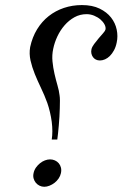

<svg xmlns="http://www.w3.org/2000/svg" viewBox="-20 -754 542 743"><path d="M109.9 -84Q112.3 -95.7 119.1 -105.5Q126 -115.2 134.8 -122.3Q143.6 -129.4 153.8 -133.3Q164.1 -137.2 173.8 -137.2Q183.6 -137.2 192.4 -133.3Q201.2 -129.4 207.3 -122.3Q213.4 -115.2 215.8 -105.5Q218.3 -95.7 215.8 -84Q213.4 -72.8 206.8 -63.2Q200.2 -53.7 191.2 -46.6Q182.1 -39.6 171.6 -35.4Q161.1 -31.2 151.4 -31.2Q141.6 -31.2 133.1 -35.4Q124.5 -39.6 118.7 -46.6Q112.8 -53.7 110.1 -63.2Q107.4 -72.8 109.9 -84ZM96.7 -571.8Q105 -610.4 123.5 -640.6Q142.1 -670.9 168.5 -691.7Q194.8 -712.4 227.5 -723.4Q260.3 -734.4 296.9 -734.4Q337.4 -734.4 365.5 -720.7Q393.6 -707 409.9 -686Q426.3 -665 431.6 -639.4Q437 -613.8 431.6 -589.4Q428.2 -572.3 421.1 -559.3Q414.1 -546.4 405.3 -537.6Q396.5 -528.8 386.5 -524.4Q376.5 -520 366.7 -520Q357.9 -520 351.1 -523.4Q344.2 -526.9 339.8 -533Q335.4 -539.1 333.7 -546.9Q332 -554.7 334 -563.5Q335.9 -572.3 344.2 -583.5Q352.5 -594.7 361.8 -605.7Q371.1 -616.7 379.2 -625.7Q387.2 -634.8 388.2 -639.6Q390.1 -648.9 384.5 -659.4Q378.9 -669.9 368.7 -678.7Q358.4 -687.5 344.2 -693.4Q330.1 -699.2 315.4 -699.2Q289.6 -699.2 268.1 -687.3Q246.6 -675.3 230 -656.2Q213.4 -637.2 202.1 -613.3Q190.9 -589.4 186 -565.4Q180.7 -541 183.1 -516.4Q185.5 -491.7 190.9 -468.3Q196.3 -444.8 202.4 -423.8Q208.5 -402.8 210.4 -385.7Q211.9 -377.4 211.9 -364.3Q211.9 -351.1 211.4 -335.2Q210.9 -319.3 210 -302Q209 -284.7 207.5 -268.3Q206.1 -252 204.6 -237.8Q203.1 -223.6 201.7 -213.9H180.2Q182.6 -228.5 182.6 -246.3Q182.6 -264.2 180.2 -282.7Q177.7 -301.3 173.3 -320.1Q168.9 -338.9 163.1 -355.5Q152.3 -385.3 138.9 -413.1Q125.5 -440.9 114.7 -467.5Q104 -494.1 98.1 -520Q92.3 -545.9 96.7 -571.8Z"/></svg>

Font: XB Zar
Style: Italic
Weight: 400
Italic angle: -12°
Designer: Behnam
Foundry: Irmug
Version: Version 8.005 2009